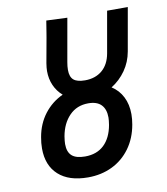

<svg xmlns="http://www.w3.org/2000/svg" viewBox="-83 -799 766 882"><g transform="rotate(-10 300.0 -357.5)"><path d="M71 -153Q71 -179 76 -205.5Q86.5 -266.5 121.2 -311.8Q156 -357 207.5 -380.5Q182.5 -402 169 -432.5Q155.5 -463 155.5 -499.5Q155.5 -514 159 -536L180 -652L183.5 -673Q188 -701 192.5 -729L290 -725L254.5 -524Q251 -505 251 -488Q251 -455.5 267.5 -441.5Q284 -427.5 320.5 -427.5Q369 -427.5 400.8 -454.5Q432.5 -481.5 441.5 -532L475.5 -725H572L536.5 -524Q528 -476 501 -437.5Q474 -399 434.5 -374.5Q467.5 -353.5 485.2 -318.5Q503 -283.5 503 -237.5Q503 -215 498.5 -189.5Q487.5 -127 454 -81Q420.5 -35 369.8 -10.5Q319 14 257 14Q168 14 119.5 -30Q71 -74 71 -153ZM393 -206.5Q396.5 -228.5 396.5 -241Q396.5 -279.5 376.5 -300.2Q356.5 -321 316 -321Q262.5 -321 227.8 -285.2Q193 -249.5 182.5 -190.5Q179 -168 179 -155Q179 -118 198.5 -100.5Q218 -83 260 -83Q315 -83 348.8 -115.2Q382.5 -147.5 393 -206.5Z"/></g></svg>

Font: JuliaMono SemiBold
Style: Italic
Weight: 600
Italic angle: -9°
Monospace: yes
Designer: cormullion
Foundry: corm
Version: Version 0.056; ttfautohint (v1.8.4)